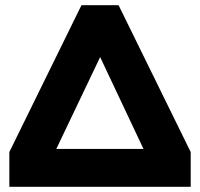

<svg xmlns="http://www.w3.org/2000/svg" viewBox="-20 -720 772 740"><path d="M294 -700H437L715 -134V0H16V-134ZM366 -500 197 -146H533Z"/></svg>

Font: Albert Sans Black
Style: Regular
Weight: 900
Designer: Andreas Rasmussen
Foundry: a.Foundry
Version: Version 1.025